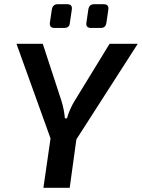

<svg xmlns="http://www.w3.org/2000/svg" viewBox="-20 -900 680 920"><path d="M640 -690 342 -226H226L59 -690H185L274 -418Q281 -396 285 -375Q289 -354 291 -333H301Q306 -353 316.5 -376.5Q327 -400 339 -419L505 -690ZM356 -305 314 0H188L232 -305ZM300 -880Q316 -880 321 -873Q326 -866 324 -853L315 -792Q314 -778 307 -772Q300 -766 286 -766H242Q216 -766 219 -791L228 -852Q230 -866 237 -873Q244 -880 259 -880ZM474 -880Q490 -880 495.5 -873Q501 -866 499 -853L490 -792Q488 -778 481.5 -772Q475 -766 461 -766H417Q390 -766 394 -791L403 -853Q405 -867 412 -873.5Q419 -880 433 -880Z"/></svg>

Font: Exo 2 SemiBold
Style: Italic
Weight: 600
Italic angle: -8°
Designer: Natanael Gama
Foundry: Natanael Gama
Version: Version 2.010